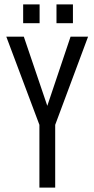

<svg xmlns="http://www.w3.org/2000/svg" viewBox="-20 -858 432 878"><path d="M232.4 -287.1V0H160.2V-287.1L8.8 -690.4H88.9L196.3 -374L302.7 -690.4H382.8ZM85.9 -837.9H161.1V-752H85.9ZM238.3 -837.9H313.5V-752H238.3Z"/></svg>

Font: Altinn-DIN Condensed
Style: Regular
Weight: 400
Width: 3
Designer: Charles Nix
Foundry: Altinn
Version: Version 2.00